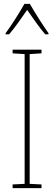

<svg xmlns="http://www.w3.org/2000/svg" viewBox="-20 -970 278 990"><path d="M134 -950H106C82 -907 35 -833 9 -799V-793H27C57 -827 94 -882 120 -919C147 -880 183 -828 213 -793H230V-799C211 -825 159 -905 134 -950ZM194 0V-19L133 -22V-691L194 -695V-714H45V-695L107 -691V-22L45 -19V0Z"/></svg>

Font: Noto Sans Myanmar UI Condensed Thin
Style: Regular
Weight: 100
Width: 3
Designer: Monotype Design Team
Foundry: Monotype Imaging Inc.
Version: Version 2.103